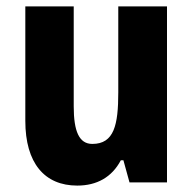

<svg xmlns="http://www.w3.org/2000/svg" viewBox="-20 -569 601 599"><path d="M501 -549H349V-281C349 -179 336 -120 268 -120C227 -120 210 -159 210 -237V-549H59V-192C59 -60 119 10 221 10C282 10 329 -16 357 -69H365L384 0H501Z"/></svg>

Font: Noto Sans Gujarati Condensed ExtraBold
Style: Regular
Weight: 800
Width: 3
Designer: Jelle Bosma - Monotype Design Team, Universal Thirst
Foundry: Monotype Imaging Inc.
Version: Version 2.106